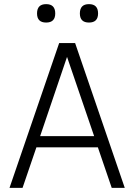

<svg xmlns="http://www.w3.org/2000/svg" viewBox="-20 -908 649 928"><path d="M159 -843Q159 -888 203 -888Q247 -888 247 -843Q247 -799 203 -799Q159 -799 159 -843ZM366 -843Q366 -888 410 -888Q454 -888 454 -843Q454 -799 410 -799Q366 -799 366 -843ZM26 0 266 -700H343L583 0H520L453 -196H156L89 0ZM174 -250H435L304 -633Z"/></svg>

Font: Haskoy Light
Style: Regular
Weight: 300
Designer: Ertekin Erdin
Foundry: Ertekin Erdin
Version: Version 2.000; ttfautohint (v1.8.4.7-5d5b)